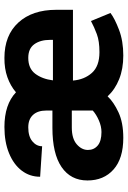

<svg xmlns="http://www.w3.org/2000/svg" viewBox="128 -706 588 885"><g transform="rotate(-90 422.5 -264.0)"><path d="M608.4 9.8Q546.9 9.8 499.5 -9.3Q452.1 -28.3 420.4 -62.5Q394 -34.2 346.4 -12.2Q298.8 9.8 229 9.8Q133.8 9.8 83.3 -35.2Q32.7 -80.1 32.7 -155.3Q32.7 -232.4 94.5 -274.7Q156.2 -316.9 275.4 -316.9H355V-345.2Q355 -384.3 335 -406.2Q314.9 -428.2 277.3 -428.2Q235.8 -428.2 213.1 -409.4Q190.4 -390.6 190.4 -364.3L49.8 -373.5Q49.8 -421.4 78.1 -458.5Q106.4 -495.6 158.2 -516.8Q210 -538.1 279.3 -538.1Q382.8 -538.1 439 -484.9Q468.8 -510.3 508.5 -524.4Q548.3 -538.6 597.7 -538.1Q701.7 -538.1 760.5 -473.9Q819.3 -409.7 819.3 -299.3V-222.2H493.2Q497.6 -169.4 528.6 -134.8Q559.6 -100.1 624 -100.1Q674.8 -100.1 707 -112.1Q739.3 -124 767.6 -139.2L804.7 -49.3Q779.3 -29.8 727.5 -10Q675.8 9.8 608.4 9.8ZM597.7 -428.2Q549.3 -428.2 524.9 -396.5Q500.5 -364.7 494.1 -314.5H680.7V-328.1Q680.7 -372.6 660.6 -400.4Q640.6 -428.2 597.7 -428.2ZM255.9 -90.8Q282.2 -90.8 309.6 -102.8Q336.9 -114.7 355 -130.9V-227.5H276.4Q225.6 -227.5 199.5 -204.8Q173.3 -182.1 173.3 -153.3Q173.3 -125.5 193.6 -108.2Q213.9 -90.8 255.9 -90.8Z"/></g></svg>

Font: Vazirmatn RD UI
Style: Bold
Weight: 700
Designer: Saber Rastikerdar
Foundry: Saber Rastikerdar
Version: Version 33.003